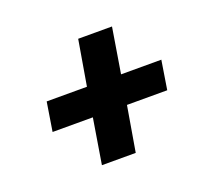

<svg xmlns="http://www.w3.org/2000/svg" viewBox="-77 -633 654 587"><g transform="rotate(-20 250.0 -340.0)"><path d="M163 -146 187 -293H56L71 -387H202L227 -534H337L313 -387H444L429 -293H298L273 -146Z"/></g></svg>

Font: Iosevka Curly Slab Oblique
Style: Bold
Weight: 700
Italic angle: -9°
Monospace: yes
Designer: Belleve Invis
Foundry: Belleve Invis
Version: Version 11.1.0; ttfautohint (v1.8.3)